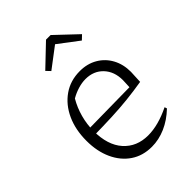

<svg xmlns="http://www.w3.org/2000/svg" viewBox="-210 -811 916 916"><g transform="rotate(-45 248.5 -352.5)"><path d="M266 7Q205 7 160 -23.5Q115 -54 90 -108.5Q65 -163 65 -234Q65 -309 91.5 -367Q118 -425 166 -458.5Q214 -492 278 -492Q328 -492 366.5 -469.5Q405 -447 426.5 -407.5Q448 -368 448 -317L445 -252Q391 -243 339.5 -237.5Q288 -232 230 -229.5Q172 -227 98 -226V-266L391 -270L393 -316Q393 -374 359 -410Q325 -446 270 -446Q246 -446 219.5 -438Q193 -430 169 -416Q146 -377 134 -332.5Q122 -288 122 -244Q122 -148 168.5 -96Q215 -44 292 -44Q360 -44 442 -84L446 -72Q405 -33 359 -13Q313 7 266 7ZM301 -712 410 -609 388 -588 285 -666 182 -588 162 -609 270 -712Z"/></g></svg>

Font: Piazzolla Thin ExtraLight
Style: Regular
Weight: 250
Version: Version 2.005